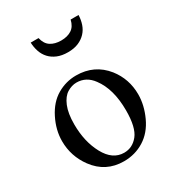

<svg xmlns="http://www.w3.org/2000/svg" viewBox="-182 -851 889 974"><g transform="rotate(-30 263.0 -364.0)"><path d="M263.2 -483.9Q370.1 -483.9 435.1 -402.8Q489.3 -333.5 489.3 -243.7Q489.3 -180.7 459.5 -116Q429.7 -51.3 376.5 -18.1Q323.2 15.1 257.8 15.1Q151.4 15.1 88.4 -70.3Q35.6 -142.1 35.6 -230.5Q35.6 -295.4 67.9 -359.4Q100.1 -423.3 151.9 -453.6Q203.6 -483.9 263.2 -483.9ZM247.1 -451.7Q219.7 -451.7 192.6 -435.3Q165.5 -418.9 148.7 -378.4Q131.8 -337.9 131.8 -273.4Q131.8 -171.9 172.4 -96.9Q212.9 -22 280.3 -22Q329.1 -22 362.1 -63Q395 -104 395 -203.6Q395 -329.1 340.3 -401.9Q304.2 -451.7 247.1 -451.7ZM288.1 -606Q252.4 -606 226.3 -616.9Q200.2 -627.9 183.1 -646.5Q166 -665 157.5 -689.9Q148.9 -714.8 147.9 -743.2H193.8Q202.1 -706.5 226.6 -690.7Q251 -674.8 288.1 -674.8Q324.7 -674.8 349.1 -690.7Q373.5 -706.5 381.8 -743.2H428.2Q427.2 -714.8 418.7 -689.9Q410.2 -665 392.8 -646.5Q375.5 -627.9 349.6 -616.9Q323.7 -606 288.1 -606Z"/></g></svg>

Font: KhunPaOh
Style: Regular
Weight: 400
Designer: Khon Soe Zaw Thu
Version: Version 1.00 July 11, 2016, initial release